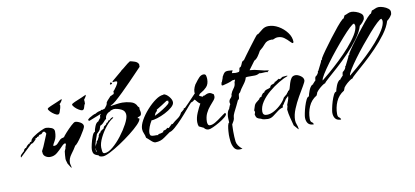

<svg xmlns="http://www.w3.org/2000/svg" viewBox="-58 -643 2032 941"><g transform="rotate(-10 958.0 -172.5)"><path d="M241 59 226 35Q225 29 222.5 23Q220 17 220 10Q220 0 221 -8.5Q222 -17 223 -27L230 -43L229 -45Q231 -49 232.5 -53.5Q234 -58 235 -62L231 -65Q224 -65 211.5 -51.5Q199 -38 183.5 -25Q168 -12 148 -12Q135 -12 124 -20Q113 -28 114 -44L113 -46Q124 -66 132 -87Q140 -108 149 -128L143 -139L140 -138L135 -140L125 -130L111 -127L113 -122H111L101 -119L99 -115H93L92 -109Q87 -104 81 -98Q75 -92 67 -91L7 -34L6 -37Q6 -44 11 -48.5Q16 -53 20 -57L21 -59L24 -61L25 -60L28 -67H27Q29 -69 31.5 -72.5Q34 -76 38 -76H40Q40 -76 40 -78Q46 -87 56 -94H59L62 -97L61 -99L71 -103Q70 -113 87 -125Q104 -137 124 -146.5Q144 -156 152 -156Q163 -156 178 -150.5Q193 -145 193 -131Q193 -103 183 -86Q173 -69 172 -64L175 -62Q187 -62 194 -69.5Q201 -77 208.5 -85Q216 -93 227 -94Q226 -95 228 -95.5Q230 -96 230 -94Q234 -101 248 -116.5Q262 -132 277 -146Q292 -160 298 -160Q309 -160 323 -152Q337 -144 337 -132Q337 -127 329.5 -113.5Q322 -100 312 -85Q302 -70 292.5 -58.5Q283 -47 278 -45Q269 -29 253.5 -8.5Q238 12 238 32Q238 39 240 45Q242 51 242 57ZM221 -210Q215 -210 204.5 -216.5Q194 -223 185.5 -232Q177 -241 177 -246Q177 -250 193.5 -257Q210 -264 228 -271.5Q246 -279 252 -282V-280Q252 -276 247 -269Q242 -262 238 -259L240 -252L238 -240Q236 -236 232.5 -223Q229 -210 221 -210ZM342 -210Q337 -210 326 -216.5Q315 -223 306.5 -232Q298 -241 298 -246Q298 -250 314 -257Q330 -264 348.5 -271.5Q367 -279 372 -282V-280Q372 -276 367 -269Q362 -262 360 -259L361 -252V-240Q357 -236 354 -223Q351 -210 342 -210Z M404 30Q395 30 387 27L382 21Q367 17 361 10Q355 3 355 -13Q355 -20 359.5 -39.5Q364 -59 371 -77Q378 -95 385 -95Q386 -106 393 -123Q400 -140 411 -143V-144L420 -156H422L424 -171Q427 -172 429 -177L368 -153L362 -157Q363 -162 371.5 -167.5Q380 -173 389.5 -177.5Q399 -182 403 -182Q417 -191 430 -192L434 -196L440 -195L452 -199Q457 -205 462 -212Q467 -219 467 -227Q472 -235 478.5 -241.5Q485 -248 491 -255H494Q499 -260 505 -260L509 -265V-276L513 -279Q518 -285 526.5 -297.5Q535 -310 535 -317Q535 -321 528 -321Q519 -321 513 -319V-324L564 -367V-368Q577 -377 589 -387.5Q601 -398 614 -406Q625 -404 638 -399.5Q651 -395 656 -384V-371Q649 -364 632 -346Q615 -328 593 -305.5Q571 -283 549 -261.5Q527 -240 510.5 -226Q494 -212 488 -211L482 -206Q498 -208 512.5 -210.5Q527 -213 542 -213Q561 -213 583.5 -207Q606 -201 614 -181L620 -175V-165Q621 -161 622 -157Q623 -153 623 -149Q623 -138 618 -134.5Q613 -131 608 -130Q603 -129 603 -125L611 -122V-121Q611 -111 593.5 -93Q576 -75 549 -54Q522 -33 492.5 -13.5Q463 6 439 18Q415 30 404 30ZM499 -310 498 -313 501 -320 507 -319 509 -312ZM414 16Q432 16 455 -3Q478 -22 500 -50.5Q522 -79 536.5 -106.5Q551 -134 551 -150Q551 -171 531.5 -180Q512 -189 495 -189Q493 -189 487 -187Q481 -185 478 -184L476 -181Q465 -178 457.5 -169Q450 -160 450 -148Q446 -147 436.5 -135.5Q427 -124 416 -120L412 -108Q411 -101 404.5 -94.5Q398 -88 393 -83Q388 -68 382.5 -53Q377 -38 375 -22Q377 -29 381.5 -35.5Q386 -42 386 -49L391 -52L400 -70V-74L406 -85L409 -84L412 -91L417 -95V-96Q421 -98 424.5 -100.5Q428 -103 431 -105Q431 -113 439 -117Q447 -121 448 -128L454 -130L461 -139H465L475 -148L485 -151V-147Q467 -137 448 -113.5Q429 -90 415.5 -62.5Q402 -35 402 -14Q402 -7 403.5 4.5Q405 16 414 16ZM373 -5 376 -11V-13L374 -14ZM374 4V3L379 -3H378L373 -4Z M669 7Q660 7 647.5 -5Q635 -17 627 -23Q625 -36 620 -46.5Q615 -57 615 -69Q615 -87 628.5 -111.5Q642 -136 663.5 -160Q685 -184 707.5 -200Q730 -216 748 -216V-218Q762 -215 774.5 -200Q787 -185 787 -172Q787 -160 772.5 -147.5Q758 -135 737.5 -124.5Q717 -114 697.5 -108Q678 -102 667 -102V-100Q660 -89 653.5 -72.5Q647 -56 647 -42Q647 -37 650 -31Q657 -26 668 -26.5Q679 -27 686 -26L687 -25L690 -30Q703 -31 715 -36V-42H721V-45L725 -44Q730 -46 732.5 -48.5Q735 -51 739 -53L745 -50V-51L763 -68H764L767 -66V-67Q780 -79 795 -89Q810 -99 817 -115L828 -123L830 -121Q830 -114 825 -108Q820 -102 813 -100Q805 -81 789.5 -68Q774 -55 758 -41H755L754 -36Q735 -23 714.5 -8Q694 7 669 7ZM688 -121H690V-123Q697 -125 714.5 -135Q732 -145 748 -156.5Q764 -168 765 -173H766L765 -178L766 -183Q765 -183 762 -183.5Q759 -184 757 -184Q744 -175 731 -167Q718 -159 705 -151H703L702 -143Q696 -139 693 -133.5Q690 -128 688 -121ZM840 -124 834 -126 833 -132 843 -135 844 -132Z M937 -10Q922 -10 914 -22L891 -33Q887 -42 887 -55Q887 -76 897.5 -100.5Q908 -125 918 -142Q911 -146 906 -152Q901 -158 896 -164L893 -166Q889 -162 884 -159Q879 -156 874 -155Q865 -146 848 -125.5Q831 -105 811 -83.5Q791 -62 772.5 -46Q754 -30 743 -30L742 -32Q743 -38 751.5 -45.5Q760 -53 764 -57Q766 -65 774 -71Q782 -77 789 -80H790L796 -89L801 -92L800 -93L807 -98Q809 -103 813 -107Q817 -111 820 -115V-117Q842 -134 860.5 -154.5Q879 -175 899 -195L900 -196L899 -202Q899 -213 904.5 -226.5Q910 -240 917 -247Q924 -257 934.5 -268.5Q945 -280 958 -280Q968 -280 970 -270.5Q972 -261 972 -254Q972 -229 959 -215.5Q946 -202 932.5 -195Q919 -188 919 -180L935 -173L941 -178L942 -177H944Q950 -180 956 -182.5Q962 -185 969 -185Q975 -185 981 -181.5Q987 -178 991 -175L992 -166Q993 -157 984.5 -146.5Q976 -136 964 -122.5Q952 -109 943 -90.5Q934 -72 934 -48Q934 -42 936.5 -35.5Q939 -29 947 -29Q959 -29 974 -38Q989 -47 1004 -58.5Q1019 -70 1029 -76L1033 -71Q1033 -64 1021 -54Q1009 -44 992 -34Q975 -24 959.5 -17Q944 -10 937 -10Z M1068 113Q1050 113 1041.5 98.5Q1033 84 1031 65.5Q1029 47 1029 34Q1029 28 1030 14.5Q1031 1 1033.5 -11.5Q1036 -24 1041 -26L1040 -45Q1039 -56 1042 -70.5Q1045 -85 1053 -92V-94L1060 -111L1062 -112Q1062 -114 1061 -117.5Q1060 -121 1060 -123Q1060 -134 1068.5 -142Q1077 -150 1076 -160Q1081 -174 1091 -186.5Q1101 -199 1101 -215L1106 -228L1093 -227Q1082 -221 1067.5 -217Q1053 -213 1041 -210L1036 -213L1038 -226L1041 -227H1040L1048 -248V-251Q1056 -267 1063 -272.5Q1070 -278 1088 -276L1102 -275L1096 -262Q1100 -262 1104.5 -261Q1109 -260 1114 -260Q1118 -260 1122.5 -260.5Q1127 -261 1131 -262L1134 -266L1137 -281L1144 -285Q1149 -292 1152.5 -302Q1156 -312 1165 -314Q1169 -320 1181.5 -337Q1194 -354 1209 -374Q1224 -394 1236 -409.5Q1248 -425 1251 -427L1256 -428Q1269 -439 1282 -448.5Q1295 -458 1312 -458Q1337 -458 1361.5 -444Q1386 -430 1403 -407.5Q1420 -385 1420 -360L1417 -355Q1412 -355 1402.5 -365.5Q1393 -376 1379.5 -386Q1366 -396 1348 -396Q1337 -396 1323 -389L1317 -390Q1292 -390 1280 -375Q1268 -360 1250 -346Q1245 -336 1235.5 -322Q1226 -308 1215 -303Q1207 -293 1199.5 -282Q1192 -271 1184 -261Q1207 -260 1231 -253Q1255 -246 1277 -244L1268 -236Q1265 -238 1262 -238Q1259 -238 1256 -238Q1252 -238 1247 -237.5Q1242 -237 1237 -237L1228 -238Q1217 -231 1204 -231Q1191 -231 1177 -231Q1173 -231 1168.5 -231Q1164 -231 1159 -229Q1157 -216 1141.5 -196Q1126 -176 1119 -162Q1112 -158 1111 -151Q1110 -144 1109.5 -137Q1109 -130 1102 -126Q1098 -116 1090 -100.5Q1082 -85 1075 -70.5Q1068 -56 1068 -49Q1068 -39 1063.5 -30.5Q1059 -22 1054 -14Q1054 -7 1053.5 2Q1053 11 1053 19Q1053 49 1055.5 70.5Q1058 92 1083 112Q1079 112 1075.5 112.5Q1072 113 1068 113Z M1370 66 1350 43Q1345 23 1339.5 2.5Q1334 -18 1332 -39L1337 -58L1335 -59Q1339 -70 1343.5 -81.5Q1348 -93 1348 -104Q1343 -99 1337.5 -94Q1332 -89 1329 -82Q1325 -78 1322 -72Q1319 -66 1314 -62L1313 -53Q1299 -50 1285.5 -39.5Q1272 -29 1259 -19.5Q1246 -10 1231 -10Q1224 -10 1213.5 -11.5Q1203 -13 1198 -17Q1185 -20 1179.5 -24.5Q1174 -29 1171 -42L1175 -55L1172 -63Q1177 -79 1179.5 -86Q1182 -93 1187.5 -98Q1193 -103 1206 -113Q1207 -118 1211.5 -120.5Q1216 -123 1220 -124L1221 -129L1231 -141L1234 -139L1240 -148Q1247 -153 1254.5 -154.5Q1262 -156 1269 -160Q1271 -171 1282.5 -173.5Q1294 -176 1296 -184H1300L1317 -195L1323 -192L1337 -201Q1343 -201 1348.5 -202Q1354 -203 1359 -203L1363 -201Q1343 -194 1317 -178.5Q1291 -163 1266.5 -142.5Q1242 -122 1226 -98Q1210 -74 1210 -50Q1210 -31 1230 -31Q1248 -31 1267.5 -42Q1287 -53 1303 -69Q1319 -85 1326 -100L1343 -114Q1345 -119 1348 -121Q1351 -123 1352 -128Q1359 -129 1362 -140Q1365 -151 1369 -164.5Q1373 -178 1380 -188Q1387 -198 1401 -198Q1412 -198 1426 -188.5Q1440 -179 1440 -166Q1440 -159 1428 -139Q1416 -119 1400.5 -92Q1385 -65 1373 -36Q1361 -7 1361 19Q1361 30 1365.5 41Q1370 52 1371 63Z M1447 55Q1428 55 1419.5 44Q1411 33 1411 15Q1411 9 1414 -6.5Q1417 -22 1422.5 -40Q1428 -58 1434.5 -71Q1441 -84 1448 -84Q1450 -95 1456.5 -112Q1463 -129 1473 -137L1479 -139V-141L1489 -152Q1492 -156 1492.5 -155.5Q1493 -155 1493 -155Q1493 -164 1496 -173Q1507 -180 1512 -192L1513 -199H1515L1536 -241V-242Q1536 -247 1540.5 -249.5Q1545 -252 1543 -256Q1551 -270 1568.5 -294.5Q1586 -319 1606.5 -346Q1627 -373 1646 -396Q1665 -419 1677 -429L1682 -431L1689 -445Q1697 -447 1706 -451.5Q1715 -456 1725 -456Q1734 -456 1747.5 -451.5Q1761 -447 1771 -439Q1781 -431 1780 -420L1779 -411L1778 -409Q1769 -393 1754 -382Q1745 -352 1721 -319.5Q1697 -287 1667 -256Q1637 -225 1608 -199Q1579 -173 1559.5 -156Q1540 -139 1538 -134Q1532 -133 1520.5 -124.5Q1509 -116 1499.5 -106Q1490 -96 1490 -91L1486 -82Q1458 -65 1445.5 -36Q1433 -7 1433 25Q1433 39 1440 43Q1447 47 1448 55ZM1528 -149Q1542 -160 1567 -181.5Q1592 -203 1620.5 -230Q1649 -257 1674.5 -286Q1700 -315 1716 -341Q1732 -367 1732 -386Q1732 -388 1730.5 -391.5Q1729 -395 1728 -397H1727Q1721 -397 1704.5 -381.5Q1688 -366 1665.5 -340.5Q1643 -315 1619 -285.5Q1595 -256 1574.5 -228Q1554 -200 1541 -179Q1528 -158 1528 -149Z M1583 55Q1564 55 1555.5 44Q1547 33 1547 15Q1547 9 1550 -6.5Q1553 -22 1558.5 -40Q1564 -58 1570.5 -71Q1577 -84 1584 -84Q1586 -95 1592.5 -112Q1599 -129 1609 -137L1615 -139V-141L1625 -152Q1628 -156 1628.5 -155.5Q1629 -155 1629 -155Q1629 -164 1632 -173Q1643 -180 1648 -192L1649 -199H1651L1672 -241V-242Q1672 -247 1676.5 -249.5Q1681 -252 1679 -256Q1687 -270 1704.5 -294.5Q1722 -319 1742.5 -346Q1763 -373 1782 -396Q1801 -419 1813 -429L1818 -431L1825 -445Q1833 -447 1842 -451.5Q1851 -456 1861 -456Q1870 -456 1883.5 -451.5Q1897 -447 1907 -439Q1917 -431 1916 -420L1915 -411L1914 -409Q1905 -393 1890 -382Q1881 -352 1857 -319.5Q1833 -287 1803 -256Q1773 -225 1744 -199Q1715 -173 1695.5 -156Q1676 -139 1674 -134Q1668 -133 1656.5 -124.5Q1645 -116 1635.5 -106Q1626 -96 1626 -91L1622 -82Q1594 -65 1581.5 -36Q1569 -7 1569 25Q1569 39 1576 43Q1583 47 1584 55ZM1664 -149Q1678 -160 1703 -181.5Q1728 -203 1756.5 -230Q1785 -257 1810.5 -286Q1836 -315 1852 -341Q1868 -367 1868 -386Q1868 -388 1866.5 -391.5Q1865 -395 1864 -397H1863Q1857 -397 1840.5 -381.5Q1824 -366 1801.5 -340.5Q1779 -315 1755 -285.5Q1731 -256 1710.5 -228Q1690 -200 1677 -179Q1664 -158 1664 -149Z"/></g></svg>

Font: Kolker Brush
Style: Regular
Weight: 400
Designer: Robert E. Leuschke
Foundry: Robert E. Leuschke
Version: Version 1.010; ttfautohint (v1.8.3)